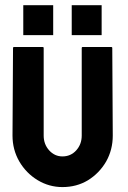

<svg xmlns="http://www.w3.org/2000/svg" viewBox="-20 -721 500 749"><path d="M259.8 -700.7H376.5V-584H259.8ZM70.8 -700.7H187.5V-584H70.8ZM223.6 8.8Q171.4 8.8 126.7 -18.3Q82 -45.4 55.2 -91.3Q28.8 -137.2 28.8 -191.9L30.8 -533.7Q30.8 -537.6 34.7 -537.6H146.5Q150.4 -537.6 150.4 -533.7V-191.9Q150.4 -158.2 171.9 -134.3Q193.4 -110.8 223.6 -110.8Q255.9 -110.8 277.3 -134.3Q298.8 -158.2 298.8 -191.9V-533.7Q298.8 -537.6 302.2 -537.6H414.1Q418 -537.6 418 -533.7L419.9 -191.9Q419.9 -136.7 394 -90.8Q367.2 -44.9 322.8 -17.6Q278.8 8.8 223.6 8.8Z"/></svg>

Font: WRV
Style: Display
Weight: 400
Designer: Will Viles x Danh Hong
Version: Version 8.001; ttfautohint (v1.8.3)